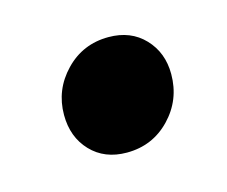

<svg xmlns="http://www.w3.org/2000/svg" viewBox="-41 -438 306 259"><g transform="rotate(-15 112.0 -308.5)"><path d="M41 -301Q41 -336 65.5 -361.5Q90 -387 126 -387Q157 -387 176 -367Q195 -347 195 -317Q195 -281 170.5 -255.5Q146 -230 110 -230Q79 -230 60 -250Q41 -270 41 -301Z"/></g></svg>

Font: Fira Sans Condensed Medium
Style: Italic
Weight: 500
Width: 3
Italic angle: -8°
Designer: bBox Type GmbH & Carrois Corporate GbR & Edenspiekermann AG
Foundry: bBox Type GmbH & Carrois Corporate GbR & Edenspiekermann AG
Version: Version 4.301